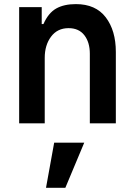

<svg xmlns="http://www.w3.org/2000/svg" viewBox="-20 -598 644 931"><path d="M541.7 0V-345.8Q541.7 -450 492.7 -514.1Q443.8 -578.1 347.9 -578.1Q290.6 -578.1 252.6 -556.8Q214.6 -535.4 190.6 -481.3H182.3V-563.5H72.9V0H196.9V-317.7Q196.9 -379.2 227.6 -420.3Q258.3 -461.5 312.5 -461.5Q362.5 -461.5 389.1 -427.1Q415.6 -392.7 415.6 -337.5V0ZM242.7 93.8H388.5L296.9 312.5H203.1Z"/></svg>

Font: Vladivostok Bold
Style: Regular
Weight: 700
Width: 4
Designer: Michael Sharanda
Foundry: Michael Sharanda
Version: Version 1.005